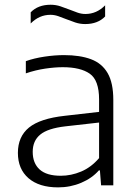

<svg xmlns="http://www.w3.org/2000/svg" viewBox="-20 -782 576 810"><path d="M225 8.5Q145 8.5 100.2 -30.2Q55.5 -69 55.5 -137Q55.5 -205.5 102.2 -243.8Q149 -282 253.5 -293.5L398 -310V-362.5Q398 -443.5 358.8 -471Q319.5 -498.5 245 -498.5Q211.5 -498.5 170.8 -492.5Q130 -486.5 89 -472.5V-524Q124 -536.5 167.5 -543Q211 -549.5 250 -549.5Q317.5 -549.5 363.8 -532.2Q410 -515 434 -473.8Q458 -432.5 458 -360.5V0H406.5L401.5 -63H397Q368 -30 322.5 -10.8Q277 8.5 225 8.5ZM118 -141.5Q118 -93.5 147.2 -67Q176.5 -40.5 236.5 -40.5Q280 -40.5 322.2 -58.2Q364.5 -76 398 -115V-265L256 -249Q181.5 -240.5 149.8 -214.2Q118 -188 118 -141.5ZM339.5 -680.5Q317.5 -680.5 297.5 -687.2Q277.5 -694 258.5 -701.5Q241.5 -708.5 225.2 -714Q209 -719.5 192.5 -719.5Q145.5 -719.5 109.5 -683V-730Q140.5 -762 193.5 -762Q215.5 -762 235.5 -755.2Q255.5 -748.5 274.5 -741Q291.5 -734 307.8 -728.5Q324 -723 340.5 -723Q387.5 -723 423.5 -759.5V-712.5Q392.5 -680.5 339.5 -680.5Z"/></svg>

Font: Encode Sans SemiExpanded SemiExpanded Light
Style: Regular
Weight: 300
Width: 6
Designer: Multiple Designers
Foundry: Impallari Type
Version: Version 3.000; ttfautohint (v1.8.3) -l 8 -r 50 -G 200 -x 14 